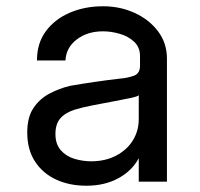

<svg xmlns="http://www.w3.org/2000/svg" viewBox="-20 -580 640 613"><path d="M256 13Q202 13 159.5 -6.5Q117 -26 92 -64Q67 -102 67 -157Q67 -206 87 -235.5Q107 -265 138.5 -281.5Q170 -298 204 -306Q238 -312 282.5 -318.5Q327 -325 363 -329Q387 -331 407 -338Q427 -345 427 -370V-401Q427 -429 408.5 -446.5Q390 -464 362.5 -472Q335 -480 309 -480Q259 -480 225 -454Q191 -428 189 -387H98Q98 -442 126.5 -480.5Q155 -519 203 -539.5Q251 -560 309 -560Q364 -560 410.5 -538.5Q457 -517 485 -479.5Q513 -442 513 -393V0H423V-75Q402 -35 358 -11Q314 13 256 13ZM271 -65Q316 -65 350.5 -83Q385 -101 404 -131.5Q423 -162 423 -200V-276Q420 -272 396.5 -267Q373 -262 340.5 -256Q308 -250 275 -243.5Q242 -237 219 -230Q188 -220 172.5 -202Q157 -184 157 -152Q157 -120 174 -100.5Q191 -81 217.5 -73Q244 -65 271 -65Z"/></svg>

Font: Tiny
Style: Regular
Weight: 400
Designer: Philipp Nurullin, Konstantin Bulenkov
Foundry: JetBrains
Version: Version 2.251; ttfautohint (v1.8.4.7-5d5b)